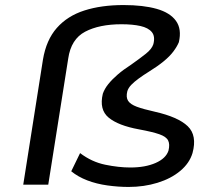

<svg xmlns="http://www.w3.org/2000/svg" viewBox="-20 -731 848 760"><path d="M489 9Q448 9 405 3Q362 -3 325.5 -17Q289 -31 262 -53L297 -125Q343 -90 396.5 -79Q450 -68 496 -68Q555 -68 596 -86Q637 -104 647 -135Q653 -160 645.5 -175Q638 -190 611 -199.5Q584 -209 530 -219Q448 -234 410 -265.5Q372 -297 387 -360Q394 -380 409 -398.5Q424 -417 446 -436Q468 -455 499 -475Q533 -499 557 -518Q581 -537 587 -556Q595 -587 581 -604Q567 -621 536 -628Q505 -635 461 -635Q373 -635 317 -605.5Q261 -576 250 -499L171 0H72L150 -495Q163 -573 205 -620.5Q247 -668 314 -689.5Q381 -711 469 -711Q547 -711 600 -696Q653 -681 676.5 -648.5Q700 -616 688 -564Q681 -547 666.5 -527.5Q652 -508 627.5 -488Q603 -468 569 -447Q548 -434 529.5 -420.5Q511 -407 499.5 -395Q488 -383 484 -370Q478 -346 487 -332Q496 -318 521.5 -308.5Q547 -299 592 -289Q685 -268 723 -231.5Q761 -195 742 -125Q730 -85 693.5 -54.5Q657 -24 603.5 -7.5Q550 9 489 9Z"/></svg>

Font: Nunito Sans 7pt Expanded
Style: Italic
Weight: 400
Width: 7
Italic angle: -9°
Designer: Vernon Adams
Foundry: Vernon Adams
Version: Version 3.101;gftools[0.9.27]